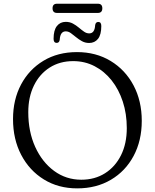

<svg xmlns="http://www.w3.org/2000/svg" viewBox="-20 -995 832 1032"><path d="M393.5 -715Q496 -715 574.8 -667.2Q653.5 -619.5 697.8 -536Q742 -452.5 742 -345.5Q742 -239 698.2 -157Q654.5 -75 576.2 -28.8Q498 17.5 395 17.5Q293.5 17.5 215.8 -30.5Q138 -78.5 94 -162.5Q50 -246.5 50 -355Q50 -459.5 93.2 -540.8Q136.5 -622 213.8 -668.5Q291 -715 393.5 -715ZM661.5 -306.5Q661.5 -383.5 640 -449Q618.5 -514.5 579.8 -563.2Q541 -612 488.5 -639.2Q436 -666.5 373.5 -666.5Q301.5 -666.5 247 -631.8Q192.5 -597 162.2 -535Q132 -473 132 -392Q132 -287.5 169.2 -205.5Q206.5 -123.5 271 -76.2Q335.5 -29 417 -29Q489.5 -29 544.5 -63.8Q599.5 -98.5 630.5 -160.8Q661.5 -223 661.5 -306.5ZM459 -764Q438 -764 420.8 -773.5Q403.5 -783 388.8 -795.2Q374 -807.5 360.8 -817Q347.5 -826.5 333.5 -826.5Q303.5 -826.5 301 -781Q298.5 -764.5 284.5 -764.5Q268 -764.5 268 -786.5Q268 -832.5 285.8 -855Q303.5 -877.5 333.5 -877.5Q355 -877.5 372 -868.2Q389 -859 403.8 -846.5Q418.5 -834 431.8 -824.8Q445 -815.5 459.5 -815.5Q489 -815.5 491.5 -860Q494 -877 508.5 -877Q524.5 -877 524.5 -855Q524.5 -808.5 506.8 -786.2Q489 -764 459 -764ZM262.5 -950.5Q262.5 -975 286.5 -975H506Q530 -975 530 -950.5Q530 -925.5 506 -925.5H286.5Q262.5 -925.5 262.5 -950.5Z"/></svg>

Font: Fraunces 9pt SuperSoft Light
Style: Regular
Weight: 300
Version: Version 1.000;[b76b70a41]